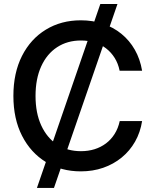

<svg xmlns="http://www.w3.org/2000/svg" viewBox="-20 -839 768 952"><path d="M163.1 92.8 477.5 -819.3H562.5L247.6 92.8ZM380.9 10.7Q283.2 10.7 207.8 -35.4Q132.3 -81.5 89.4 -165.5Q46.4 -249.5 46.4 -363.3Q46.4 -477.5 89.1 -561.8Q131.8 -646 207.5 -692.1Q283.2 -738.3 380.9 -738.3Q439.5 -738.3 490.5 -721.2Q541.5 -704.1 581.8 -671.4Q622.1 -638.7 648.4 -592.5Q674.8 -546.4 684.6 -488.3H573.2Q565.9 -524.4 548.3 -552.2Q530.8 -580.1 505.6 -599.4Q480.5 -618.7 449 -628.4Q417.5 -638.2 381.3 -638.2Q314 -638.2 263.2 -605Q212.4 -571.8 184.3 -510Q156.2 -448.2 156.2 -363.3Q156.2 -278.3 184.6 -216.8Q212.9 -155.3 263.4 -122.3Q314 -89.4 381.3 -89.4Q417.5 -89.4 448.7 -99.1Q480 -108.9 505.4 -127.9Q530.8 -147 548.3 -174.8Q565.9 -202.6 573.7 -238.8H684.6Q675.8 -182.6 649.7 -136.7Q623.5 -90.8 583.3 -57.9Q543 -24.9 491.7 -7.1Q440.4 10.7 380.9 10.7Z"/></svg>

Font: Inter 24pt Medium
Style: Regular
Weight: 500
Designer: Rasmus Andersson
Foundry: rsms
Version: Version 4.001;git-66647c0bb